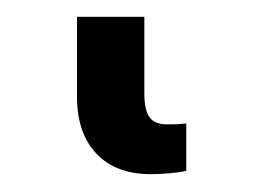

<svg xmlns="http://www.w3.org/2000/svg" viewBox="-20 38 297 224"><path d="M155.8 241.2Q115.2 241.2 92.5 217.3Q69.8 193.4 69.8 150.4V57.6H148.4V147Q148.4 166.5 154.5 174.8Q160.6 183.1 174.8 183.1Q181.6 183.1 186.8 182.9Q191.9 182.6 197.3 182.1V237.3Q188.5 239.3 177.2 240.2Q166 241.2 155.8 241.2Z"/></svg>

Font: Inter 20pt
Style: Regular
Weight: 400
Version: Version 4.001;git-66647c0bb